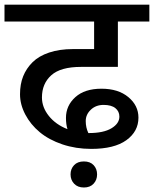

<svg xmlns="http://www.w3.org/2000/svg" viewBox="-35 -669 678 845"><path d="M291.2 139.5Q275.5 122.9 275.5 98.6Q275.5 74.3 291 57.9Q306.4 41.5 334.2 41.5Q362 41.5 377.1 57.9Q392.3 74.3 392.3 98.6Q392.3 122.9 376.9 139.5Q361.5 156.2 334.2 156.2Q306.9 156.2 291.2 139.5ZM355.9 -83.4Q420.6 -83.4 455.5 -104.4Q490.4 -125.4 490.4 -155.7Q490.4 -179 472.7 -193.1Q455 -207.3 420.9 -207.3Q386.8 -207.3 364.5 -186Q342.3 -164.8 342.3 -136.2Q342.3 -107.7 353.9 -83.4ZM366.5 -13.7Q298.8 -13.7 239.6 -33.6Q180.5 -53.6 140 -87.2Q99.6 -120.8 76.3 -165.1Q53.1 -209.3 53.1 -254Q53.1 -298.8 67 -333.4Q80.9 -368 108.4 -395.3Q136 -422.6 181.5 -437.8Q227 -453 286.1 -453H379.2V-574.3H-15.2V-648.6H622.3V-574.3H483.8V-374.6H321.5Q231.5 -374.6 190.6 -337.7Q149.6 -300.8 149.6 -240.1Q149.6 -196.7 180 -158.7Q210.3 -120.8 261.9 -100.6Q255.3 -122.3 255.3 -150.2Q255.3 -204.2 296.5 -241.4Q337.7 -278.6 411.5 -278.6Q485.3 -278.6 529.8 -241.7Q574.3 -204.8 574.3 -151.2Q574.3 -90.5 521.2 -52.1Q468.1 -13.7 366.5 -13.7Z"/></svg>

Font: Khula SemiBold
Style: Regular
Weight: 600
Designer: Erin McLaughlin, Steve Matteson
Version: Version 1.002;PS 1.0;hotconv 1.0.72;makeotf.lib2.5.5900; ttf